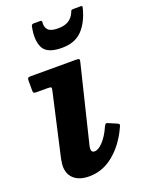

<svg xmlns="http://www.w3.org/2000/svg" viewBox="-145 -818 678 904"><g transform="rotate(-20 194.0 -366.0)"><path d="M228 -595Q154 -595 134.5 -633.8Q115 -672.5 129 -739.5Q131 -749 142.5 -749H174.5Q182.5 -749 182 -741Q179 -716.5 192 -702Q205 -687.5 241.5 -687.5Q276 -687.5 295.5 -700.5Q315 -713.5 324 -734.5Q327 -741.5 328.8 -745.2Q330.5 -749 339.5 -749H375.5Q383 -749 384 -746.8Q385 -744.5 383 -737Q366.5 -671.5 330 -633.2Q293.5 -595 228 -595ZM285 -501 192 -120Q189.5 -110.5 189.5 -101Q189.5 -84.5 205.5 -84.5Q225 -84.5 248.5 -110Q272 -135.5 290 -176.5Q295.5 -187 298.5 -189.5Q301.5 -192 313.5 -186.5L350 -171Q361 -166 359.5 -160.5Q358 -155 353 -145Q318.5 -71.5 263.8 -27Q209 17.5 142 17.5Q93.5 17.5 66.8 -5.8Q40 -29 40 -70Q40 -79 42.2 -91.8Q44.5 -104.5 46 -112.5L116 -422Q118.5 -433 116.5 -436.5Q114.5 -440 100.5 -440H43Q32.5 -440 29.5 -442.8Q26.5 -445.5 26.5 -456V-504Q26.5 -513.5 29.5 -516.8Q32.5 -520 42 -520H267.5Q283 -520 285.8 -517Q288.5 -514 285 -501Z"/></g></svg>

Font: Besley*
Style: Bold Italic
Weight: 700
Italic angle: -13°
Designer: Owen Earl
Foundry: indestructible type*
Version: Version 2.000; ttfautohint (v1.8.3)